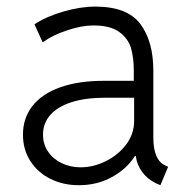

<svg xmlns="http://www.w3.org/2000/svg" viewBox="-20 -543 563 571"><path d="M48.3 -142.6Q48.3 -191.9 76.7 -228Q105 -264.2 159.2 -283.4Q213.4 -302.7 289.6 -302.7H377.9V-333.5Q377.9 -370.1 369.9 -398.9Q361.8 -427.7 335.2 -447.5Q308.6 -467.3 257.8 -467.3Q223.1 -467.3 179.7 -452.9Q136.2 -438.5 106.9 -417L82.5 -470.7Q117.2 -493.7 168.2 -508.5Q219.2 -523.4 263.2 -523.4Q358.4 -523.4 397.2 -471.9Q436 -420.4 436 -333V-134.3Q436 -65.9 472.7 -50.3L480 -46.9L457 7.8L443.8 2Q418.9 -9.8 403.1 -31.2Q387.2 -52.7 383.8 -79.1H381.3Q357.4 -41 313.2 -16.6Q269 7.8 214.4 7.8Q168 7.8 130.1 -11Q92.3 -29.8 70.3 -64Q48.3 -98.1 48.3 -142.6ZM219.7 -45.4Q257.3 -45.4 294.2 -63.5Q331.1 -81.5 355 -113Q378.9 -144.5 378.9 -183.1V-252.4H293Q233.9 -252.4 192.4 -239Q150.9 -225.6 129.4 -200.9Q107.9 -176.3 107.9 -142.6Q107.9 -114.3 122.8 -92.3Q137.7 -70.3 163.3 -57.9Q189 -45.4 219.7 -45.4Z"/></svg>

Font: Reddit Sans Light
Style: Regular
Weight: 300
Designer: Stephen Hutchings
Foundry: Reddit
Version: Version 1.013